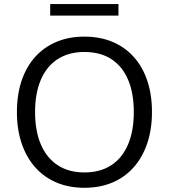

<svg xmlns="http://www.w3.org/2000/svg" viewBox="-20 -889 807 918"><path d="M383.5 8.9Q309.6 8.9 250.1 -16.3Q190.5 -41.5 148.4 -89Q106.2 -136.5 83.6 -203.2Q60.9 -269.9 60.9 -353Q60.9 -436.5 83.3 -503Q105.7 -569.5 147.8 -616.5Q189.9 -663.5 249.5 -688.7Q309.1 -713.9 383.5 -713.9Q457.8 -713.9 517.4 -689Q577 -664 619.4 -617Q661.7 -570 684.1 -503.5Q706.6 -437 706.6 -354Q706.6 -270.5 683.9 -203.5Q661.2 -136.5 619.1 -89Q577 -41.5 517.4 -16.3Q457.8 8.9 383.5 8.9ZM383.5 -64.5Q458.5 -64.5 511.2 -98.5Q563.8 -132.4 591.8 -197.1Q619.7 -261.8 619.7 -353Q619.7 -444.7 592 -508.9Q564.3 -573 511.7 -606.8Q459.1 -640.5 383.5 -640.5Q309.4 -640.5 256.5 -606.8Q203.6 -573 175.7 -508.6Q147.7 -444.1 147.7 -353Q147.7 -262.3 175.7 -197.6Q203.6 -133 256.5 -98.7Q309.4 -64.5 383.5 -64.5ZM220 -814.5V-869.4H546.4V-814.5Z"/></svg>

Font: Nunito Sans 12pt ExtraLight
Style: Regular
Weight: 200
Version: Version 3.101;gftools[0.9.27]